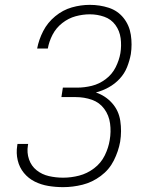

<svg xmlns="http://www.w3.org/2000/svg" viewBox="-20 -763 616 791"><path d="M240 8Q280 8 320 -2Q360 -12 395 -38Q430 -64 449 -102Q468 -140 475 -179Q482 -223 475.5 -265.5Q469 -308 441.5 -338.5Q414 -369 375 -382Q402 -389 427.5 -403Q453 -417 473 -438.5Q493 -460 503.5 -486.5Q514 -513 519 -540Q525 -580 519 -619.5Q513 -659 489 -689Q465 -719 428 -731Q391 -743 350 -743Q313 -743 276 -732.5Q239 -722 207.5 -696Q176 -670 158 -635Q140 -600 133 -563H177Q182 -592 196.5 -620Q211 -648 236.5 -668Q262 -688 291.5 -696Q321 -704 350 -704Q381 -704 409.5 -694Q438 -684 455.5 -660Q473 -636 477 -605.5Q481 -575 476 -544Q471 -515 456.5 -486Q442 -457 415.5 -437Q389 -417 358.5 -409.5Q328 -402 298 -402H239L233 -363H292Q327 -363 358.5 -352Q390 -341 409.5 -314.5Q429 -288 433.5 -254Q438 -220 432 -186Q427 -154 411.5 -122.5Q396 -91 367.5 -69.5Q339 -48 306 -39.5Q273 -31 240 -31Q210 -31 181.5 -37.5Q153 -44 131 -61.5Q109 -79 99.5 -106.5Q90 -134 95 -164L96 -170H52Q52 -166 51 -163Q46 -132 53 -102.5Q60 -73 78.5 -50.5Q97 -28 123 -15Q149 -2 179 3Q209 8 240 8Z"/></svg>

Font: Iosevka Sparkle Extralight
Style: Italic
Weight: 200
Italic angle: -9°
Designer: Belleve Invis
Foundry: Belleve Invis
Version: Version 4.5.0; ttfautohint (v1.8.3)